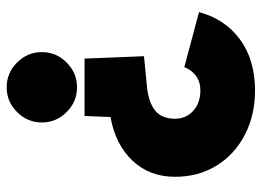

<svg xmlns="http://www.w3.org/2000/svg" viewBox="-122 -630 767 562"><g transform="rotate(90 261.0 -348.5)"><path d="M144 -387 237 -396Q280 -401 303.5 -420Q327 -439 327 -478Q327 -510 304 -531Q281 -552 244 -552Q219 -552 201.5 -539Q184 -526 176 -505L15 -548Q35 -624 95 -668Q155 -712 244 -712Q317 -712 374.5 -682Q432 -652 464.5 -599Q497 -546 497 -478Q497 -403 449.5 -353Q402 -303 322 -289L319 -213H151ZM235 -191Q277 -191 307.5 -160.5Q338 -130 338 -88Q338 -46 307.5 -15.5Q277 15 235 15Q193 15 162.5 -15.5Q132 -46 132 -88Q132 -130 162.5 -160.5Q193 -191 235 -191Z"/></g></svg>

Font: Oak Sans Black
Style: Regular
Weight: 900
Designer: Erik Kennedy, Walven
Foundry: Erik Kennedy, Walven
Version: Version 1.000